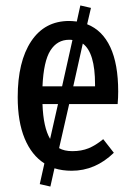

<svg xmlns="http://www.w3.org/2000/svg" viewBox="-20 -615 494 705"><path d="M234 -233 197 -71Q216 -60 246 -60Q279 -60 305 -70.5Q331 -81 359 -104L398 -54Q330 12 243 12Q209 12 180 3L165 70L126 61L143 -15Q96 -45 70.5 -106.5Q45 -168 45 -258Q45 -389 94.5 -463.5Q144 -538 234 -538Q244 -538 262 -536L275 -595L314 -586L300 -526Q356 -504 385 -442Q414 -380 414 -279Q414 -257 412 -233ZM136 -298H208L246 -468Q242 -469 234 -469Q190 -469 165 -429.5Q140 -390 136 -298ZM284 -455 249 -298H329V-305Q329 -422 284 -455ZM193 -233H136Q139 -147 164 -105Z"/></svg>

Font: Fira Sans Compressed
Style: Regular
Weight: 400
Width: 1
Designer: bBox Type GmbH & Carrois Corporate GbR & Edenspiekermann AG
Foundry: bBox Type GmbH & Carrois Corporate GbR & Edenspiekermann AG
Version: Version 4.301